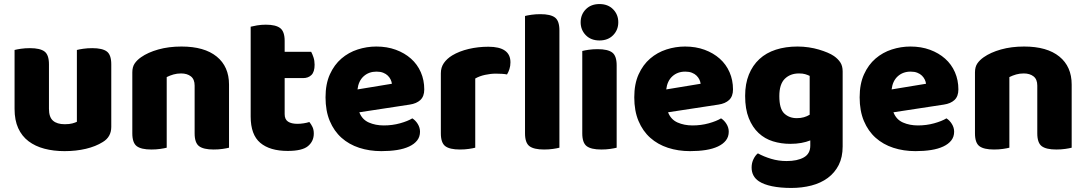

<svg xmlns="http://www.w3.org/2000/svg" viewBox="-20 -731 5370 949"><path d="M52 -484Q63 -487 83.5 -490Q104 -493 128 -493Q178 -493 200 -476.5Q222 -460 222 -413V-193Q222 -152 242 -134.5Q262 -117 300 -117Q323 -117 337.5 -121Q352 -125 360 -129V-484Q371 -487 391.5 -490Q412 -493 436 -493Q486 -493 508 -476.5Q530 -460 530 -413V-104Q530 -54 488 -29Q453 -7 404.5 4.5Q356 16 299 16Q245 16 199.5 4Q154 -8 121 -33Q88 -58 70 -97.5Q52 -137 52 -193Z M1112 -1Q1101 2 1080.5 5Q1060 8 1036 8Q986 8 964 -8.5Q942 -25 942 -72V-308Q942 -339 923.5 -353.5Q905 -368 875 -368Q855 -368 837.5 -363Q820 -358 804 -350V-1Q793 2 772.5 5Q752 8 728 8Q678 8 656 -8.5Q634 -25 634 -72V-373Q634 -400 645.5 -417Q657 -434 677 -448Q711 -472 762.5 -486.5Q814 -501 877 -501Q990 -501 1051 -451.5Q1112 -402 1112 -313Z M1402 15Q1314 15 1266.5 -25Q1219 -65 1219 -155V-599Q1230 -602 1250.5 -605.5Q1271 -609 1294 -609Q1343 -609 1365 -592Q1387 -575 1387 -529V-475H1518Q1524 -464 1529.5 -447.5Q1535 -431 1535 -411Q1535 -376 1519.5 -360.5Q1504 -345 1478 -345H1387V-167Q1387 -141 1403.5 -130Q1420 -119 1450 -119Q1465 -119 1481 -121.5Q1497 -124 1509 -128Q1518 -117 1524.5 -103.5Q1531 -90 1531 -71Q1531 -33 1502.5 -9Q1474 15 1402 15Z M1756 -176Q1770 -140 1803 -125.5Q1836 -111 1877 -111Q1919 -111 1957 -121.5Q1995 -132 2018 -146Q2034 -136 2045 -118Q2056 -100 2056 -80Q2056 -55 2042 -37Q2028 -19 2002.5 -7Q1977 5 1942 10.5Q1907 16 1865 16Q1806 16 1755.5 -0.5Q1705 -17 1668 -50Q1631 -83 1610 -133Q1589 -183 1589 -250Q1589 -316 1610.5 -363.5Q1632 -411 1667.5 -441.5Q1703 -472 1748 -486.5Q1793 -501 1840 -501Q1893 -501 1936.5 -485Q1980 -469 2011.5 -441Q2043 -413 2060 -374Q2077 -335 2077 -289Q2077 -255 2058 -237Q2039 -219 2005 -214ZM1841 -377Q1803 -377 1777.5 -354Q1752 -331 1747 -289L1917 -317Q1916 -327 1911 -337.5Q1906 -348 1897 -357Q1888 -366 1874 -371.5Q1860 -377 1841 -377Z M2329 -1Q2318 2 2297.5 5Q2277 8 2253 8Q2203 8 2181 -8.5Q2159 -25 2159 -72V-369Q2159 -398 2174 -419.5Q2189 -441 2215 -457Q2250 -478 2296.5 -489Q2343 -500 2394 -500Q2503 -500 2503 -423Q2503 -405 2498 -389.5Q2493 -374 2486 -363Q2467 -367 2431 -367Q2405 -367 2377.5 -361Q2350 -355 2329 -343Z M2669 8Q2619 8 2597 -8.5Q2575 -25 2575 -72V-652Q2586 -655 2606.5 -658Q2627 -661 2651 -661Q2701 -661 2723 -644.5Q2745 -628 2745 -581V-1Q2734 2 2713.5 5Q2693 8 2669 8Z M2858 -479Q2869 -482 2889.5 -485Q2910 -488 2934 -488Q2984 -488 3006 -471.5Q3028 -455 3028 -408V-1Q3017 2 2996.5 5Q2976 8 2952 8Q2902 8 2880 -8.5Q2858 -25 2858 -72ZM2850 -621Q2850 -659 2875.5 -685Q2901 -711 2943 -711Q2985 -711 3010.5 -685Q3036 -659 3036 -621Q3036 -583 3010.5 -557Q2985 -531 2943 -531Q2901 -531 2875.5 -557Q2850 -583 2850 -621Z M3282 -176Q3296 -140 3329 -125.5Q3362 -111 3403 -111Q3445 -111 3483 -121.5Q3521 -132 3544 -146Q3560 -136 3571 -118Q3582 -100 3582 -80Q3582 -55 3568 -37Q3554 -19 3528.5 -7Q3503 5 3468 10.5Q3433 16 3391 16Q3332 16 3281.5 -0.5Q3231 -17 3194 -50Q3157 -83 3136 -133Q3115 -183 3115 -250Q3115 -316 3136.5 -363.5Q3158 -411 3193.5 -441.5Q3229 -472 3274 -486.5Q3319 -501 3366 -501Q3419 -501 3462.5 -485Q3506 -469 3537.5 -441Q3569 -413 3586 -374Q3603 -335 3603 -289Q3603 -255 3584 -237Q3565 -219 3531 -214ZM3367 -377Q3329 -377 3303.5 -354Q3278 -331 3273 -289L3443 -317Q3442 -327 3437 -337.5Q3432 -348 3423 -357Q3414 -366 3400 -371.5Q3386 -377 3367 -377Z M3985 -37Q3965 -29 3940.5 -24.5Q3916 -20 3886 -20Q3841 -20 3800.5 -32.5Q3760 -45 3729.5 -73.5Q3699 -102 3681 -147Q3663 -192 3663 -257Q3663 -317 3681.5 -362.5Q3700 -408 3733.5 -439Q3767 -470 3815 -485.5Q3863 -501 3922 -501Q3950 -501 3977 -497Q4004 -493 4027.5 -486Q4051 -479 4070 -471Q4089 -463 4102 -454Q4122 -440 4133.5 -422.5Q4145 -405 4145 -378V-7Q4145 46 4125.5 84.5Q4106 123 4071.5 148.5Q4037 174 3990.5 186Q3944 198 3891 198Q3837 198 3796 189.5Q3755 181 3731 165Q3695 141 3695 97Q3695 74 3704.5 55Q3714 36 3726 27Q3755 43 3791.5 54Q3828 65 3868 65Q3921 65 3953 47Q3985 29 3985 -11ZM3918 -147Q3938 -147 3953.5 -151.5Q3969 -156 3982 -164V-356Q3971 -361 3959.5 -364.5Q3948 -368 3929 -368Q3886 -368 3859 -341.5Q3832 -315 3832 -256Q3832 -193 3856.5 -170Q3881 -147 3918 -147Z M4396 -176Q4410 -140 4443 -125.5Q4476 -111 4517 -111Q4559 -111 4597 -121.5Q4635 -132 4658 -146Q4674 -136 4685 -118Q4696 -100 4696 -80Q4696 -55 4682 -37Q4668 -19 4642.5 -7Q4617 5 4582 10.5Q4547 16 4505 16Q4446 16 4395.5 -0.5Q4345 -17 4308 -50Q4271 -83 4250 -133Q4229 -183 4229 -250Q4229 -316 4250.5 -363.5Q4272 -411 4307.5 -441.5Q4343 -472 4388 -486.5Q4433 -501 4480 -501Q4533 -501 4576.5 -485Q4620 -469 4651.5 -441Q4683 -413 4700 -374Q4717 -335 4717 -289Q4717 -255 4698 -237Q4679 -219 4645 -214ZM4481 -377Q4443 -377 4417.5 -354Q4392 -331 4387 -289L4557 -317Q4556 -327 4551 -337.5Q4546 -348 4537 -357Q4528 -366 4514 -371.5Q4500 -377 4481 -377Z M5277 -1Q5266 2 5245.5 5Q5225 8 5201 8Q5151 8 5129 -8.5Q5107 -25 5107 -72V-308Q5107 -339 5088.5 -353.5Q5070 -368 5040 -368Q5020 -368 5002.5 -363Q4985 -358 4969 -350V-1Q4958 2 4937.5 5Q4917 8 4893 8Q4843 8 4821 -8.5Q4799 -25 4799 -72V-373Q4799 -400 4810.5 -417Q4822 -434 4842 -448Q4876 -472 4927.5 -486.5Q4979 -501 5042 -501Q5155 -501 5216 -451.5Q5277 -402 5277 -313Z"/></svg>

Font: Baloo Bhai 2 ExtraBold
Style: Regular
Weight: 800
Designer: Supriya Tembe, Noopur Datye and Ek Type
Foundry: Ek Type
Version: Version 1.640;PS 1.000;hotconv 16.6.51;makeotf.lib2.5.65220;